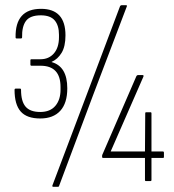

<svg xmlns="http://www.w3.org/2000/svg" viewBox="-20 -697 670 739"><path d="M135 -241Q83 -241 59.5 -268Q36 -295 36 -351Q36 -356 41 -356H57Q61 -356 61 -351Q61 -307 78.5 -286.5Q96 -266 135 -266Q173 -266 193 -289.5Q213 -313 213 -352V-362Q213 -444 136 -444H101Q97 -444 97 -449V-465Q97 -469 101 -469H136Q168 -469 187.5 -491.5Q207 -514 207 -554V-563Q207 -599 190.5 -618.5Q174 -638 137 -638Q96 -638 80 -616.5Q64 -595 65 -553Q65 -549 60 -549H44Q40 -549 40 -553Q38 -663 138 -663Q232 -663 232 -561Q232 -518 217 -493.5Q202 -469 179 -459V-458Q239 -441 239 -357Q239 -300 212 -270.5Q185 -241 135 -241ZM185 22Q180 22 182 16L315 -336L442 -673Q444 -677 448 -677H465Q470 -677 468 -672L338 -330L208 17Q207 22 203 22ZM542 0Q538 0 538 -4V-89H378Q373 -89 373 -93V-97Q373 -101 375 -104L505 -404Q507 -408 511 -408H529Q534 -408 532 -402L406 -114H538L539 -261Q539 -265 543 -265H559Q563 -265 563 -261V-114H607Q611 -114 611 -109V-93Q611 -89 607 -89H563V-4Q563 0 558 0Z"/></svg>

Font: Sofia Sans Cond ExtraLight
Style: Regular
Weight: 200
Width: 3
Designer: Botio Nikoltchev, Ani Petrova
Foundry: lettersoup
Version: Version 4.100; ttfautohint (v1.8.3)